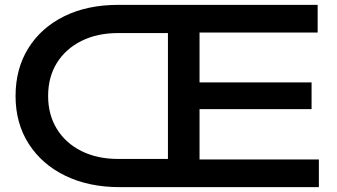

<svg xmlns="http://www.w3.org/2000/svg" viewBox="-20 -770 1386 790"><path d="M473 0Q345 0 248.5 -47Q152 -94 98 -178.5Q44 -263 44 -375Q44 -487 96.5 -571.5Q149 -656 244 -703Q339 -750 467 -750H1287V-636H801V-431H1262V-321H801V-114H1292V0ZM466 -116H671V-634H466Q380 -634 315 -601.5Q250 -569 214 -511Q178 -453 178 -375Q178 -298 214 -239.5Q250 -181 315 -148.5Q380 -116 466 -116Z"/></svg>

Font: Bounded
Style: Regular
Weight: 400
Designer: Vlad Churkin
Version: Version 1.0